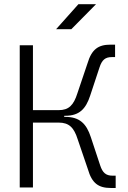

<svg xmlns="http://www.w3.org/2000/svg" viewBox="-20 -914 626 936"><path d="M76.2 0H140.6V-316.4H265.6C316.9 -316.4 340.8 -292 358.9 -234.4L408.7 -88.4C428.2 -20.5 460.4 2.4 520 2.4H543.9V-57.6H528.3C496.1 -57.6 480 -72.3 468.3 -107.9L422.9 -245.1C401.4 -311.5 367.7 -344.2 298.3 -344.2H293V-349.6H298.3C366.2 -349.6 398.4 -382.3 419.9 -448.7L465.3 -585.9C477.1 -621.6 492.7 -635.7 525.4 -635.7H541V-696.3H518.1C459 -696.3 426.8 -673.3 406.7 -605.5L357.4 -459.5C338.9 -400.9 315.4 -377 265.6 -377H140.6V-693.4H76.2ZM253.4 -771.5H327.6L448.2 -893.6H362.3Z"/></svg>

Font: Cascadia Code Light
Style: Regular
Weight: 300
Monospace: yes
Designer: Aaron Bell
Foundry: Saja Typeworks
Version: Version 2404.023